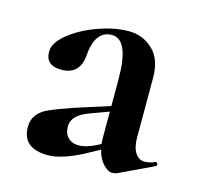

<svg xmlns="http://www.w3.org/2000/svg" viewBox="-69 -468 564 548"><g transform="rotate(15 212.5 -193.5)"><path d="M254.9 -85V-159.2L200.2 -139.2Q149.9 -121.1 149.9 -87.9Q149.9 -66.9 161.9 -54.9Q173.8 -43 193.8 -43Q213.9 -43 243.2 -57.1L255.9 -64Q254.9 -70.8 254.9 -85ZM254.9 -254.9Q254.9 -372.1 204.6 -372.1Q154.3 -372.1 148.9 -294.9Q143.1 -238.8 89.8 -238.8Q43 -238.8 43 -279.8Q43 -306.6 76.9 -333.7Q110.8 -360.8 158.9 -377.9Q207 -395 248.5 -395Q290 -395 319.6 -366.9Q349.1 -338.9 349.1 -285.2V-107.9Q349.1 -79.1 359.6 -63Q370.1 -46.9 386.7 -46.9Q403.3 -46.9 418 -54.2H418.9Q422.9 -54.2 424.3 -49.6Q425.8 -44.9 421.9 -43L318.8 5.9Q314.9 7.8 304.4 7.8Q293.9 7.8 279.5 -7.1Q265.1 -22 258.8 -47.9L212.9 -22.9Q154.3 6.8 115.7 6.8Q40 6.8 40 -57.1Q40 -97.7 84.5 -117.2Q106 -127 152.8 -143.1L254.9 -175.8Z"/></g></svg>

Font: Cormorant-Bold
Style: Bold
Weight: 700
Designer: Christian Thalmann (Catharsis Fonts)
Version: Version 3.000